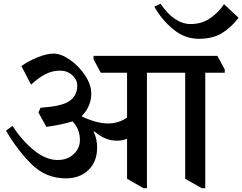

<svg xmlns="http://www.w3.org/2000/svg" viewBox="-20 -952 1280 1014"><path d="M12 0ZM1167 -568H1064V42H1046L958 -8V-568H756V42H738L651 -8V-219H650Q627 -209 598 -209Q566 -209 538 -220.5Q510 -232 478 -258L474 -257Q493 -220 493 -173Q493 -99 447.5 -54.5Q402 -10 328 -10Q223 -10 147.5 -84Q72 -158 12 -262L46 -287Q96 -210 159 -158.5Q222 -107 285 -107Q336 -107 369 -138Q402 -169 402 -212Q402 -271 363 -311Q306 -293 225 -282L183 -358L194 -383Q297 -390 338 -413Q388 -442 388 -500Q388 -531 361.5 -555Q335 -579 297 -579Q256 -579 219.5 -560Q183 -541 144 -505L93 -603Q128 -629 178 -649Q228 -669 262 -669Q303 -669 350.5 -635.5Q398 -602 430 -553Q462 -504 462 -458Q462 -390 411 -338Q442 -322 480 -311Q518 -300 550 -300Q607 -300 651 -331V-568H512L474 -639V-657H1128L1167 -585ZM1031 -747Q955 -747 894 -798Q833 -849 795 -917L828 -932Q901 -825 987 -825Q1046 -825 1091 -856.5Q1136 -888 1163 -930L1240 -858Q1199 -805 1150.5 -776Q1102 -747 1031 -747Z"/></svg>

Font: Martel
Style: Bold
Weight: 700
Designer: Dan Reynolds
Foundry: Dan Reynolds
Version: Version 1.001; ttfautohint (v1.1) -l 5 -r 5 -G 72 -x 0 -D la